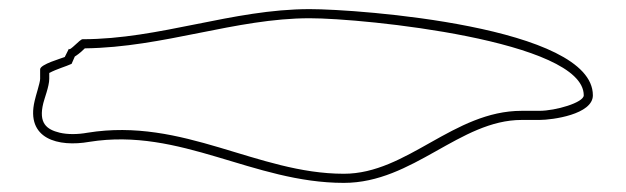

<svg xmlns="http://www.w3.org/2000/svg" viewBox="-20 -581 1372 421"><path d="M131 -474 122 -456C115 -453 68 -440 68 -429V-408C68 -400 58 -370 56 -360C36 -276 108 -258 176 -270C376 -302 535 -180 734 -180C886 -180 988 -318 1124 -318H1163C1191 -318 1280 -330 1280 -372C1280 -523 766 -561 659 -561C490 -561 330 -495 161 -495C155 -495 133 -468 131 -474ZM144 -457C155 -464 162 -471 166 -475C339 -477 497 -541 659 -541C778 -541 1260 -492 1260 -372C1260 -356 1198 -338 1163 -338H1124C974 -338 873 -200 734 -200C544 -200 382 -324 172 -290C150 -286 128 -286 111 -290C82 -297 64 -311 75 -355C77 -364 88 -392 88 -408V-421C105 -430 124 -435 137 -441Z"/></svg>

Font: CISF Camouflage Kit
Style: OuLn
Weight: 400
Designer: Robert Jablonski, Jasper
Foundry: Cannot Into Space Fonts
Version: Version 1.27